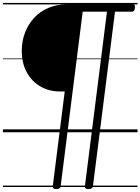

<svg xmlns="http://www.w3.org/2000/svg" viewBox="-20 -905 961 1314"><path d="M365 389Q338 389 341 370L423 -279H390Q316 -279 257 -313Q198 -347 163.5 -409.5Q129 -472 129 -557Q129 -623 151 -681Q173 -739 213 -782.5Q253 -826 310 -850.5Q367 -875 438 -875H890Q898 -875 901.5 -870Q905 -865 903 -851Q902 -837 897 -831Q892 -825 884 -825H767L616 370Q613 389 586 389Q559 389 561 370L712 -825H546L395 370Q393 389 365 389ZM0 365H921V375H0ZM0 -20H921V0H0ZM0 -505H921V-500H0ZM0 -885H921V-875H0Z"/></svg>

Font: Playwrite GB S Guides
Style: Italic
Weight: 400
Italic angle: -7.01216°
Designer: Veronika Burian, José Scaglione
Foundry: TypeTogether
Version: Version 1.002